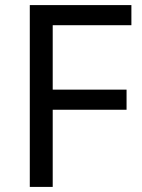

<svg xmlns="http://www.w3.org/2000/svg" viewBox="-20 -734 559 754"><path d="M187 0H97V-714H496V-635H187V-382H477V-303H187Z"/></svg>

Font: lbangla25
Style: Book
Weight: 400
Designer: Jelle Bosma - Monotype Design Team
Foundry: Monotype Imaging Inc.
Version: Version 2.003